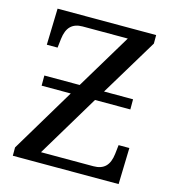

<svg xmlns="http://www.w3.org/2000/svg" viewBox="-107 -803 806 892"><g transform="rotate(15 296.0 -357.0)"><path d="M534.2 -672.9 368.2 -397.9H507.8V-349.1H337.9L158.2 -49.8H410.2Q447.8 -49.8 468 -69.6Q488.3 -89.4 493.2 -131.8L498 -174.8H549.8L544.9 0H36.1V-40L221.2 -349.1H81.1V-397.9H251L411.1 -664.1H193.8Q157.2 -664.1 137 -644.3Q116.7 -624.5 111.8 -582L106.9 -539.1H55.2L60.1 -713.9H534.2Z"/></g></svg>

Font: Droid Serif
Style: Regular
Weight: 400
Designer: Monotype Design team
Foundry: Monotype Imaging Inc.
Version: Version 1.03